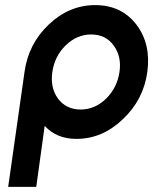

<svg xmlns="http://www.w3.org/2000/svg" viewBox="-20 -532 600 752"><path d="M337 -397Q394 -397 425 -354Q457 -311 448 -250Q439 -189 396 -146Q352 -103 296 -103Q239 -103 207 -146Q176 -189 185 -250Q194 -312 237 -354Q281 -397 337 -397ZM353 -512Q251 -512 171 -436Q91 -360 76 -250L12 200H122L155 -39Q202 12 279 12Q381 12 461 -65Q542 -141 557 -250Q572 -360 514 -436Q455 -512 353 -512Z"/></svg>

Font: Unageo
Style: SemiBold-Italic
Weight: 600
Designer: Richard Sepsi
Foundry: Richard Sepsi
Version: Version 2.000